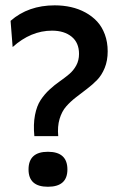

<svg xmlns="http://www.w3.org/2000/svg" viewBox="-20 -694 447 726"><path d="M109.9 -179.2Q105.5 -223.6 112.3 -258.8Q119.1 -293.9 133.8 -315.9Q148.4 -337.9 167.2 -355.2Q186 -372.6 205.6 -386.2Q225.1 -399.9 241.5 -413.6Q257.8 -427.2 268.3 -446.5Q278.8 -465.8 278.8 -490.2Q278.8 -532.7 250.7 -555.4Q222.7 -578.1 176.8 -578.1Q96.7 -578.1 27.8 -516.1L20 -615.2Q86.9 -673.8 187 -673.8Q219.2 -673.8 248.5 -667.2Q277.8 -660.6 303.2 -646.7Q328.6 -632.8 347.2 -612.8Q365.7 -592.8 376.5 -563.7Q387.2 -534.7 387.2 -500Q387.2 -464.8 376 -437.3Q364.7 -409.7 347.2 -391.6Q329.6 -373.5 308.6 -357.7Q287.6 -341.8 267.1 -325.9Q246.6 -310.1 230.2 -291.5Q213.9 -272.9 205.3 -244.4Q196.8 -215.8 200.2 -179.2ZM161.1 12.2Q87.9 12.2 87.9 -53.2Q87.9 -120.1 161.1 -120.1Q234.9 -120.1 234.9 -53.2Q234.9 12.2 161.1 12.2Z"/></svg>

Font: Bricolage Grotesque Medium
Style: Regular
Weight: 500
Designer: Mathieu Triay
Foundry: Atelier Triay
Version: Version 1.000;gftools[0.9.30]